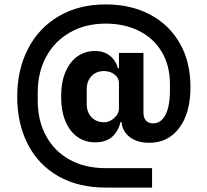

<svg xmlns="http://www.w3.org/2000/svg" viewBox="-20 -729 940 870"><path d="M459 121Q335 121 244.5 69.5Q154 18 106 -75.5Q58 -169 58 -291Q58 -413 107 -508Q156 -603 247 -656Q338 -709 459 -709Q573 -709 660 -663Q747 -617 795 -532.5Q843 -448 843 -335Q843 -217 792.5 -149.5Q742 -82 656 -82Q602 -82 568 -108Q534 -134 531 -176H526Q516 -133 487.5 -108.5Q459 -84 411 -84Q366 -84 331.5 -108Q297 -132 277 -178.5Q257 -225 257 -291Q257 -357 277 -403.5Q297 -450 331.5 -474Q366 -498 411 -498Q451 -498 478 -476.5Q505 -455 514 -420H519V-489H630V-220Q630 -195 641.5 -182.5Q653 -170 674 -170Q709 -170 729.5 -208Q750 -246 750 -320V-348Q750 -432 713 -494Q676 -556 610 -589Q544 -622 459 -622Q367 -622 297 -582Q227 -542 189 -471.5Q151 -401 151 -310V-272Q151 -182 189 -112.5Q227 -43 296.5 -5Q366 33 459 33H669V121ZM519 -237V-353Q519 -376 499 -391.5Q479 -407 452 -407Q416 -407 394.5 -384Q373 -361 373 -325V-257Q373 -221 394.5 -198Q416 -175 452 -175Q477 -175 498 -194.5Q519 -214 519 -237Z"/></svg>

Font: iA Writer Quattro V
Style: Regular
Weight: 400
Designer: Mike Abbink, Paul van der Laan, Pieter van Rosmalen, Oliver Reichenstein
Foundry: Information Architects Inc.
Version: Version 2.000